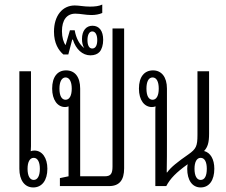

<svg xmlns="http://www.w3.org/2000/svg" viewBox="-20 -817 994 843"><path d="M126 6C164 6 188 -25 188 -76C188 -124 165 -156 131 -156C125 -156 119 -155 115 -153C115 -161 116 -168 116 -175V-504H65V-76C65 -26 88 6 126 6ZM128 -27C111 -27 101 -45 101 -76C101 -106 111 -124 128 -124C145 -124 155 -106 155 -76C155 -45 145 -27 128 -27Z M243 0H459C504 0 525 -26 525 -78V-692H474V-86C474 -54 466 -43 440 -43H332V-428C332 -479 309 -508 270 -508C232 -508 209 -479 209 -428C209 -379 232 -347 266 -347C271 -347 276 -348 281 -350C281 -344 281 -337 281 -329V-43L243 -35ZM268 -379C251 -379 241 -396 241 -428C241 -458 251 -477 268 -477C285 -477 295 -458 295 -428C295 -397 285 -379 268 -379Z M377 -574C395 -574 409 -580 417 -589C427 -600 433 -620 433 -642C433 -681 416 -704 386 -704C358 -704 340 -682 340 -646C340 -630 343 -616 350 -606C329 -621 314 -649 308 -684H287L268 -619C259 -630 252 -653 252 -680C252 -729 273 -757 311 -757C333 -757 356 -751 382 -751C398 -751 416 -754 429 -760V-797C415 -790 396 -788 375 -788C347 -788 329 -793 308 -793C254 -793 217 -748 217 -678C217 -627 237 -596 258 -578H280L297 -643H300C313 -601 342 -574 377 -574ZM385 -604C372 -604 364 -617 364 -641C364 -664 372 -679 385 -679C399 -679 407 -664 407 -641C407 -617 399 -604 385 -604Z M662 0H710C728 -34 754 -60 804 -96C803 -90 802 -83 802 -76C802 -26 824 6 861 6C899 6 921 -26 921 -76C921 -118 904 -147 876 -154C892 -171 898 -191 898 -230V-504H847V-225C847 -175 841 -163 807 -139C761 -107 730 -83 714 -60H712C713 -109 713 -153 713 -202V-428C713 -479 689 -508 652 -508C614 -508 590 -480 590 -428C590 -377 614 -347 647 -347C652 -347 658 -348 663 -350C662 -343 662 -336 662 -329ZM650 -379C633 -379 623 -396 623 -428C623 -458 632 -477 650 -477C667 -477 677 -459 677 -428C677 -397 667 -379 650 -379ZM861 -27C844 -27 834 -45 834 -76C834 -106 844 -124 861 -124C879 -124 888 -105 888 -76C888 -45 879 -27 861 -27Z"/></svg>

Font: Noto Sans Thai Looped UI Condensed Light
Style: Regular
Weight: 300
Width: 3
Designer: Cadson Demak Team
Foundry: Cadson Demak Co., Ltd.
Version: Version 1.000